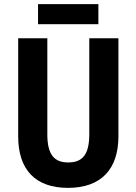

<svg xmlns="http://www.w3.org/2000/svg" viewBox="-20 -899 660 929"><path d="M456 -879H164V-782H456ZM553 -240V-714H412V-250C412 -152 380 -113 310 -113C243 -113 209 -150 209 -249V-714H68V-239C68 -77 152 10 309 10C470 10 553 -81 553 -240Z"/></svg>

Font: Noto Sans Armenian Condensed
Style: Bold
Weight: 700
Width: 3
Designer: Monotype Design Team
Foundry: Monotype Imaging Inc.
Version: Version 2.008